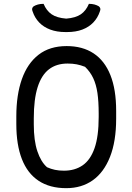

<svg xmlns="http://www.w3.org/2000/svg" viewBox="-20 -960 690 1000"><path d="M327 -720Q410 -720 467.5 -682Q525 -644 555 -569Q585 -494 585 -382V-342Q585 -224 553 -143Q521 -62 463 -21Q405 20 325 20Q239 20 181 -18.5Q123 -57 94 -131.5Q65 -206 65 -314V-354Q65 -466 94 -548Q123 -630 181 -675Q239 -720 327 -720ZM156 -312Q156 -228 174.5 -172.5Q193 -117 225 -89Q245 -80 266 -75.5Q287 -71 313 -71Q370 -71 410.5 -99Q451 -127 472.5 -188.5Q494 -250 494 -351V-368Q494 -431 487.5 -475.5Q481 -520 465.5 -553Q450 -586 423 -612Q400 -621 379 -625Q358 -629 332 -629Q274 -629 235 -599Q196 -569 176 -506Q156 -443 156 -344ZM443 -940Q460 -940 472.5 -936.5Q485 -933 495 -927Q501 -922 502.5 -915.5Q504 -909 500 -900Q489 -867 466 -843Q443 -819 409 -806Q375 -793 329 -793H321Q276 -793 241.5 -806Q207 -819 184 -843Q161 -867 150 -900Q146 -909 147.5 -915.5Q149 -922 155 -927Q165 -933 177.5 -936.5Q190 -940 207 -940Q222 -904 249 -885.5Q276 -867 325 -863Q374 -867 401 -885.5Q428 -904 443 -940Z"/></svg>

Font: Code D Ace
Style: Regular
Weight: 400
Version: Version 1.085; ttfautohint (v1.8.4.7-5d5b);Nerd Fonts 3.0.2